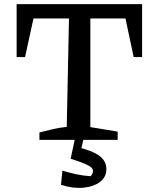

<svg xmlns="http://www.w3.org/2000/svg" viewBox="-20 -681 753 935"><path d="M672 -661V-403H631L591 -591H420V-62L553 -40V0H172V-36Q206 -45 239 -52.5Q272 -60 305 -63L316 -591H143L102 -403H61V-661ZM277 219 284 150Q321 161 353.5 168Q386 175 421 177Q426 173 429.5 165.5Q433 158 433 153Q433 142 424 134Q415 126 391.5 116Q368 106 324 92L351 34Q429 52 463.5 77.5Q498 103 498 142Q498 181 467.5 204.5Q437 228 386.5 233Q336 238 277 219ZM347 -15H389L365 92H324Z"/></svg>

Font: Piazzolla Thin SemiBold
Style: Regular
Weight: 600
Version: Version 2.005